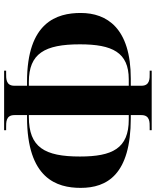

<svg xmlns="http://www.w3.org/2000/svg" viewBox="70 -834 774 955"><g transform="rotate(90 457.5 -357.0)"><path d="M332 10H628V0H615C590 0 553 2 553 -41V-104H564C869 -104 915 -252 915 -371C915 -501 850 -620 568 -620H553V-673C553 -716 590 -714 615 -714H628V-724H332V-714H345C370 -714 407 -716 407 -673V-620H372C120 -620 45 -501 45 -371C45 -252 91 -104 386 -104H407V-41C407 2 370 0 345 0H332ZM407 -113H388C247 -113 201 -191 201 -367C201 -528 241 -610 375 -610H407ZM553 -113V-610H575C719 -610 759 -528 759 -367C759 -191 713 -113 562 -113Z"/></g></svg>

Font: Noto Serif Display
Style: Bold
Weight: 700
Designer: Monotype Design Team
Foundry: Monotype Imaging Inc.
Version: Version 2.009